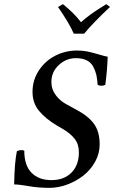

<svg xmlns="http://www.w3.org/2000/svg" viewBox="-20 -904 555 934"><path d="M503.9 -627.9Q501.5 -559.6 492.2 -491.2Q483.4 -486.8 472.2 -486.8Q463.9 -486.8 455.1 -491.2Q453.1 -520 448.7 -539.6Q444.3 -559.1 433.6 -579.6Q422.9 -600.1 401.6 -610.6Q380.4 -621.1 349.1 -621.1Q301.8 -621.1 265.9 -587.6Q230 -554.2 230 -504.9Q230 -468.8 252.2 -439.9Q274.4 -411.1 306.2 -395L350.1 -371.1Q409.2 -339.8 437 -301.8Q464.8 -263.7 464.8 -201.2Q464.8 -157.2 442.9 -117.4Q420.9 -77.6 385.7 -50Q350.6 -22.5 307.1 -6.3Q263.7 9.8 221.2 9.8Q166.5 9.8 119.4 1.5Q72.3 -6.8 48.8 -6.8Q50.8 -115.2 62 -168Q72.3 -173.8 85 -173.8Q92.3 -173.8 98.1 -170.9Q98.1 -99.1 133.5 -63.5Q168.9 -27.8 230 -27.8Q292 -27.8 327.9 -64.5Q363.8 -101.1 363.8 -163.1Q363.8 -202.1 343.3 -228.5Q322.8 -254.9 285.2 -276.9L255.9 -293.9Q200.7 -327.1 169.4 -365.2Q138.2 -403.3 138.2 -457Q138.2 -514.2 168.9 -561Q199.7 -607.9 249 -633.1Q298.3 -658.2 355 -658.2Q381.8 -658.2 404.8 -653.6Q427.7 -648.9 456.3 -640.4Q484.9 -631.8 503.9 -627.9ZM389.2 -740.2H338.9Q318.4 -788.6 262.2 -870.1L286.1 -883.8Q342.8 -837.9 374 -795.9Q394 -814 417 -830.8Q439.9 -847.7 454.1 -856.7Q468.3 -865.7 497.1 -883.8L515.1 -870.1Q435.1 -795.4 389.2 -740.2Z"/></svg>

Font: Common Serif Medium
Style: Italic
Weight: 500
Italic angle: -12°
Designer: Philipp H. Poll, Khaled Hosny
Foundry: Stefan Peev, Context Ltd.
Version: Version 1.026